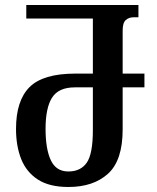

<svg xmlns="http://www.w3.org/2000/svg" viewBox="-20 -734 626 767"><path d="M253 13Q177 13 131 -17Q85 -47 64.5 -99Q44 -151 44 -219Q44 -332 98 -386Q152 -440 281 -440H351V-660H85V-714H533V-665H514Q495 -665 482.5 -654Q470 -643 470 -612V-440H557V-385H470V-217Q470 -93 411.5 -40Q353 13 253 13ZM253 -49Q302 -49 326.5 -84Q351 -119 351 -215V-385H279Q214 -385 188 -344Q162 -303 162 -219Q162 -139 183 -94Q204 -49 253 -49Z"/></svg>

Font: Noto Serif Georgian ExtraCondensed SemiBold
Style: Regular
Weight: 600
Width: 2
Designer: Monotype Design Team, Akaki Razmadze
Foundry: Google LLC
Version: Version 2.003; ttfautohint (v1.8.4.7-5d5b)